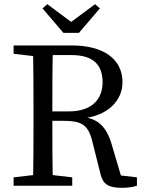

<svg xmlns="http://www.w3.org/2000/svg" viewBox="-20 -887 689 917"><path d="M45 0H325V-40L195 -55H175L45 -40V0ZM137 0H233C230 -103 230 -207 230 -320V-350C230 -468 230 -566 233 -670H137C140 -567 140 -463 140 -360V-310C140 -205 140 -101 137 0ZM562 10C592 10 616 6 634 0V-40L531 -52L562 -33L513 -199C486 -289 442 -322 370 -329L367 -321C498 -332 565 -409 565 -494C565 -605 475 -670 322 -670H185V-624H321C425 -624 470 -578 470 -494C470 -413 418 -355 310 -355H185V-310H280C363 -310 400 -296 420 -215L461 -52C473 -6 500 10 562 10ZM45 -630 175 -615H185V-670H45V-630ZM206 -867 183 -847 283 -730H357L457 -847L434 -867L278 -751H362L206 -867Z"/></svg>

Font: Source Serif Variable
Style: Regular
Weight: 389
Designer: Frank Grießhammer
Foundry: Adobe Systems Incorporated
Version: Version 3.001;hotconv 1.0.111;makeotfexe 2.5.65597